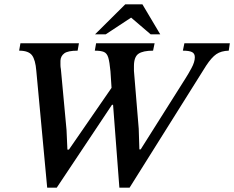

<svg xmlns="http://www.w3.org/2000/svg" viewBox="-20 -856 1077 883"><path d="M576 7H529L500 -374H495L241 7H197L147 -530Q143 -581 127 -602Q111 -623 68 -623L74 -657H343L337 -623Q292 -623 275.5 -610.5Q259 -598 258 -577Q258 -576 258 -573Q258 -566 258 -557Q258 -548 260 -538L286 -258L290 -168H297L493 -452L488 -528Q484 -571 478 -591Q472 -611 458 -617Q444 -623 416 -623L422 -657H691L684 -623Q637 -623 616.5 -608.5Q596 -594 596 -552Q596 -547 596 -541Q596 -535 596 -530L618 -264L621 -169H627L834 -497Q845 -514 860.5 -542.5Q876 -571 876 -593Q876 -610 863 -616.5Q850 -623 821 -623L828 -657H1037L1032 -623Q997 -622 975 -607Q953 -592 928 -554ZM466 -698H417L556 -836H635L717 -698H673L583 -775Z"/></svg>

Font: STIX Two Text Medium
Style: Italic
Weight: 500
Italic angle: -12°
Designer: Ross Mills, John Hudson & Paul Hanslow, Tiro Typeworks Ltd; with prior portions MicroPress Inc. and Coen Hoffman, Elsevi
Foundry: Tiro Typeworks Ltd
Version: Version 2.13 b171